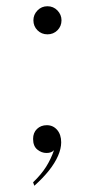

<svg xmlns="http://www.w3.org/2000/svg" viewBox="-20 -471 303 615"><path d="M86 113Q112 88 127.5 63.5Q143 39 153 10Q145 19 129 19Q113 19 99.5 8Q86 -3 86 -26Q86 -46 98.5 -58Q111 -70 130 -70Q150 -70 163 -55Q176 -40 176 -15Q176 5 166 28Q156 51 137 75Q118 99 90 124ZM132 -361Q113 -361 100 -374Q87 -387 87 -406Q87 -424 100 -437.5Q113 -451 132 -451Q151 -451 164 -437.5Q177 -424 177 -406Q177 -387 164 -374Q151 -361 132 -361Z"/></svg>

Font: Moderustic Light
Style: Regular
Weight: 300
Designer: Tural Alisoy
Foundry: TAFT Foundry
Version: Version 2.120